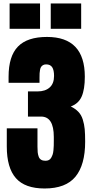

<svg xmlns="http://www.w3.org/2000/svg" viewBox="-20 -1073 534 1103"><path d="M236.3 9.8Q123.5 9.8 71.3 -49.6Q19 -108.9 19 -231.4V-335.9H195.3V-231Q195.3 -210.9 196.5 -198.5Q197.8 -186 202.1 -173.6Q206.5 -161.1 216.3 -155.3Q226.1 -149.4 241.2 -149.4Q252.4 -149.4 260.7 -153.6Q269 -157.7 274.2 -167Q279.3 -176.3 282.5 -185.5Q285.6 -194.8 287.1 -210.2Q288.6 -225.6 288.8 -236.6Q289.1 -247.6 289.1 -265.6V-286.6Q289.1 -403.3 215.8 -403.3H140.6V-547.9H196.3Q239.7 -547.9 265.1 -570.3Q290.5 -592.8 290.5 -636.7Q290.5 -670.4 279.8 -686.8Q269 -703.1 245.1 -703.1Q234.4 -703.1 227.3 -699Q220.2 -694.8 216.1 -688.7Q211.9 -682.6 210 -671.9Q208 -661.1 207.5 -651.9Q207 -642.6 207 -627.9V-597.2H29.3V-632.3Q29.3 -750 83 -805.4Q136.7 -860.8 250 -860.8Q467.3 -860.8 467.3 -632.3Q467.3 -559.6 449.2 -518.6Q431.2 -477.5 386.7 -461.4Q413.6 -448.2 430.4 -430.4Q447.3 -412.6 455.6 -386Q463.9 -359.4 466.6 -331.3Q469.2 -303.2 469.2 -258.8Q469.2 -126 413.6 -58.1Q357.9 9.8 236.3 9.8ZM446.3 -907.7H271.5V-1053.2H446.3ZM210 -907.7H35.2V-1053.2H210Z"/></svg>

Font: Anton
Style: Regular
Weight: 400
Designer: Vernon Adams, Tural Alisoy
Foundry: Vernon Adams
Version: Version 2.300